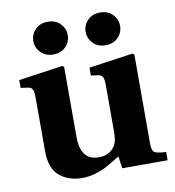

<svg xmlns="http://www.w3.org/2000/svg" viewBox="-81 -782 791 867"><g transform="rotate(-10 314.5 -349.0)"><path d="M377.5 -582.5Q356 -605 356 -635Q356 -665 377.5 -687.5Q399 -710 435 -710Q471 -710 492.5 -687.5Q514 -665 514 -635Q514 -605 492.5 -582.5Q471 -560 435 -560Q399 -560 377.5 -582.5ZM137.5 -582.5Q116 -605 116 -635Q116 -665 137.5 -687.5Q159 -710 195 -710Q231 -710 252.5 -687.5Q274 -665 274 -635Q274 -605 252.5 -582.5Q231 -560 195 -560Q159 -560 137.5 -582.5ZM23 -437V-473L226 -502L233 -496V-176Q233 -67 317 -67Q348 -67 368 -81Q388 -95 396 -114Q404 -134 404 -170V-381Q404 -410 398.5 -420Q393 -430 380 -432L345 -437V-473L548 -502L555 -496V-87Q555 -56 566 -48Q577 -40 620 -38V0H412L404 -56Q398 -52 372.5 -36.5Q347 -21 331 -13Q315 -5 286 3.5Q257 12 227 12Q165 12 123.5 -22.5Q82 -57 82 -138V-381Q82 -410 76.5 -420Q71 -430 58 -432Z"/></g></svg>

Font: Heuristica
Style: Bold
Weight: 700
Version: Version 1.0.2